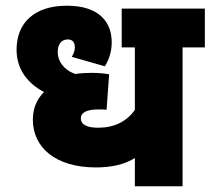

<svg xmlns="http://www.w3.org/2000/svg" viewBox="-20 -652 737 672"><path d="M697 -486V-622H406V-486H452V-267C422 -226 380 -205 323 -205C286 -205 263 -215 263 -238C263 -258 283 -269 325 -269C334 -269 344 -269 353 -268L362 -392C344 -395 324 -397 303 -397C282 -397 262 -396 244 -393C203 -407 182 -438 182 -470C182 -497 195 -514 217 -514C234 -514 242 -504 242 -486C242 -475 238 -464 231 -453L347 -420C363 -445 371 -474 371 -504C371 -572 330 -632 214 -632C99 -632 38 -571 38 -478C38 -409 77 -360 134 -330C108 -304 95 -272 95 -233C95 -137 173 -66 316 -66C369 -66 416 -76 452 -99V0H619V-486Z"/></svg>

Font: Noto Sans Devanagari SemiCondensed Black
Style: Regular
Weight: 900
Width: 4
Designer: Jelle Bosma - Monotype Design Team
Foundry: Monotype Imaging Inc.
Version: Version 2.004